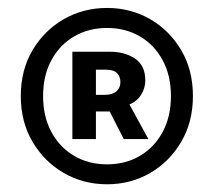

<svg xmlns="http://www.w3.org/2000/svg" viewBox="-20 -831 553 495"><path d="M256 -355.9Q195 -355.9 144.5 -385Q94.1 -414.1 63.8 -465.5Q33.6 -516.9 33.6 -583.3Q33.6 -650.4 63.8 -701.5Q94.1 -752.6 144.5 -781.6Q195 -810.5 256 -810.5Q317 -810.5 367.1 -781.6Q417.2 -752.6 447.3 -701.5Q477.4 -650.4 477.4 -583.3Q477.4 -516.9 447.3 -465.5Q417.2 -414.1 367.1 -385Q317 -355.9 256 -355.9ZM256 -407.3Q303.6 -407.3 340.8 -429.2Q378 -451.2 399.3 -490.7Q420.7 -530.3 420.7 -583.3Q420.7 -636.3 399.3 -675.8Q378 -715.4 340.8 -737.1Q303.6 -758.9 256 -758.9Q208.4 -758.9 171.1 -737.1Q133.8 -715.4 112.5 -675.8Q91.1 -636.3 91.1 -583.3Q91.1 -530.3 112.5 -490.7Q133.8 -451.2 171.1 -429.2Q208.4 -407.3 256 -407.3ZM166.6 -472.5V-697.6H263.8Q301.8 -697.6 328.2 -679.9Q354.6 -662.1 354.6 -623.5Q354.6 -604 343.9 -586.9Q333.3 -569.8 313.7 -561.7L362.5 -472.5H299L262.8 -543.7H227.3V-472.5ZM227.3 -586.5H250.9Q269.9 -586.5 280.1 -595.6Q290.4 -604.7 290.4 -619.1Q290.4 -633.7 281.6 -642.5Q272.9 -651.4 252.6 -651.4H227.3Z"/></svg>

Font: Noto Sans TC Thin
Style: Regular
Weight: 100
Designer: Ryoko NISHIZUKA 西塚涼子 (kana, bopomofo & ideographs); Paul D. Hunt (Latin, Greek & Cyrillic); Sandoll Communications 산돌커뮤니
Foundry: Adobe
Version: Version 2.004-H2;hotconv 1.0.118;makeotfexe 2.5.65603